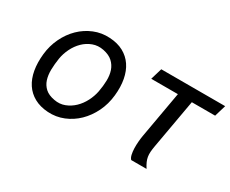

<svg xmlns="http://www.w3.org/2000/svg" viewBox="-89 -847 1374 1145"><g transform="rotate(30 598.0 -275.0)"><path d="M298 8.5Q243 5 203 -17Q163 -39 138.5 -76.2Q114 -113.5 105 -164.2Q96 -215 102.5 -276.5Q109 -337.5 134.5 -390.5Q160 -443.5 199.5 -482Q239 -520.5 289.8 -541.2Q340.5 -562 397.5 -558.5Q452.5 -555.5 492.5 -533.8Q532.5 -512 557.2 -475.2Q582 -438.5 591.5 -388Q601 -337.5 594.5 -276.5Q588 -214 562 -160.5Q536 -107 496.2 -68.2Q456.5 -29.5 405.5 -8.8Q354.5 12 298 8.5ZM499.5 -250Q507 -290 508 -327.5Q509 -365 498.8 -395.5Q488.5 -426 465 -447.5Q441.5 -469 400 -477.5Q360 -485.5 325.2 -472.5Q290.5 -459.5 264 -433.5Q237.5 -407.5 220 -372Q202.5 -336.5 196.5 -299.5Q190 -258 189.2 -220.2Q188.5 -182.5 198.2 -152.2Q208 -122 231 -101.2Q254 -80.5 295.5 -73Q334.5 -65.5 368.8 -78.8Q403 -92 429.8 -117.8Q456.5 -143.5 474.5 -178.5Q492.5 -213.5 499.5 -250Z M1012.5 -471 952.5 -132.5Q948.5 -109.5 947.2 -91.8Q946 -74 948.5 -58.2Q951 -42.5 958 -26.8Q965 -11 977.5 8.5H872Q862.5 -1 858.2 -19.8Q854 -38.5 853.2 -61.2Q852.5 -84 854.5 -108Q856.5 -132 860 -151.5L916.5 -471H733L756.5 -550H1196.5L1173 -471Z"/></g></svg>

Font: B612
Style: Italic
Weight: 400
Italic angle: -10°
Designer: Nicolas Chauveau, Thomas Paillot, Jonathan Favre-Lamarine, Jean-Luc Vinot
Foundry: AIRBUS
Version: Version 1.008